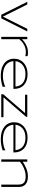

<svg xmlns="http://www.w3.org/2000/svg" viewBox="2084 -2812 740 4949"><g transform="rotate(90 2454.5 -338.0)"><path d="M453.1 0H361.8L26.9 -670.9H95.2L409.2 -42L723.1 -670.9H791Z M1427.7 -619.1Q1413.6 -623.5 1388.4 -628.7Q1363.3 -633.8 1323.7 -633.8Q1269 -633.8 1220.9 -620.4Q1172.9 -606.9 1131.6 -584Q1090.3 -561 1055.2 -530.5Q1020 -500 991.7 -465.8V0H930.7V-670.9H991.7V-534.2Q1024.4 -567.9 1062.7 -596.2Q1101.1 -624.5 1143.6 -644.8Q1186 -665 1232.7 -676.5Q1279.3 -688 1329.1 -688Q1346.2 -688 1359.9 -687.3Q1373.5 -686.5 1385 -685.3Q1396.5 -684.1 1406.7 -682.6Q1417 -681.2 1427.7 -679.2V-619.1Z M2216.8 -35.2Q2175.8 -22.5 2140.6 -13.4Q2105.5 -4.4 2071.3 1.2Q2037.1 6.8 2001.7 9.5Q1966.3 12.2 1923.8 12.2Q1825.2 12.2 1745.6 -11.7Q1666 -35.6 1610.1 -80.3Q1554.2 -125 1523.9 -188.5Q1493.7 -252 1493.7 -331.1Q1493.7 -407.7 1522.7 -471.7Q1551.8 -535.6 1604 -581.5Q1656.2 -627.4 1729 -652.8Q1801.8 -678.2 1889.6 -678.2Q1981 -678.2 2052.2 -653.8Q2123.5 -629.4 2172.4 -584Q2221.2 -538.6 2246.6 -473.9Q2272 -409.2 2272 -328.1V-313H1556.6Q1562 -250.5 1587.9 -200.2Q1613.8 -149.9 1661.4 -114.7Q1709 -79.6 1778.6 -60.8Q1848.1 -42 1940.9 -42Q1980.5 -42 2021 -47.4Q2061.5 -52.7 2098.6 -61.8Q2135.7 -70.8 2166.5 -82.3Q2197.3 -93.8 2216.8 -106ZM2211.9 -366.2Q2208.5 -417.5 2189 -464.1Q2169.4 -510.7 2130.6 -546.4Q2091.8 -582 2032 -603Q1972.2 -624 1888.7 -624Q1810.1 -624 1751 -603Q1691.9 -582 1650.9 -546.6Q1609.9 -511.2 1586.4 -464.6Q1563 -418 1556.6 -366.2Z M2409.7 0V-49.8L2896 -613.8H2422.9V-670.9H2990.7V-638.2L2489.7 -57.1H3001V0Z M3855 -35.2Q3814 -22.5 3778.8 -13.4Q3743.7 -4.4 3709.5 1.2Q3675.3 6.8 3639.9 9.5Q3604.5 12.2 3562 12.2Q3463.4 12.2 3383.8 -11.7Q3304.2 -35.6 3248.3 -80.3Q3192.4 -125 3162.1 -188.5Q3131.8 -252 3131.8 -331.1Q3131.8 -407.7 3160.9 -471.7Q3189.9 -535.6 3242.2 -581.5Q3294.4 -627.4 3367.2 -652.8Q3439.9 -678.2 3527.8 -678.2Q3619.1 -678.2 3690.4 -653.8Q3761.7 -629.4 3810.5 -584Q3859.4 -538.6 3884.8 -473.9Q3910.2 -409.2 3910.2 -328.1V-313H3194.8Q3200.2 -250.5 3226.1 -200.2Q3252 -149.9 3299.6 -114.7Q3347.2 -79.6 3416.7 -60.8Q3486.3 -42 3579.1 -42Q3618.7 -42 3659.2 -47.4Q3699.7 -52.7 3736.8 -61.8Q3773.9 -70.8 3804.7 -82.3Q3835.4 -93.8 3855 -106ZM3850.1 -366.2Q3846.7 -417.5 3827.1 -464.1Q3807.6 -510.7 3768.8 -546.4Q3730 -582 3670.2 -603Q3610.4 -624 3526.9 -624Q3448.2 -624 3389.2 -603Q3330.1 -582 3289.1 -546.6Q3248 -511.2 3224.6 -464.6Q3201.2 -418 3194.8 -366.2Z M4738.3 0V-442.9Q4738.3 -498.5 4723.4 -534.4Q4708.5 -570.3 4680.9 -591.3Q4653.3 -612.3 4613.8 -620.6Q4574.2 -628.9 4524.9 -628.9Q4467.8 -628.9 4412.8 -615Q4357.9 -601.1 4309.1 -579.8Q4260.3 -558.6 4219.2 -532.7Q4178.2 -506.8 4149.9 -482.9V0H4088.9V-670.9H4149.9V-553.2Q4184.1 -574.7 4225.3 -598.4Q4266.6 -622.1 4314.2 -641.8Q4361.8 -661.6 4416 -674.3Q4470.2 -687 4530.3 -687Q4598.1 -687 4648.7 -670.7Q4699.2 -654.3 4732.7 -624.3Q4766.1 -594.2 4782.7 -551.5Q4799.3 -508.8 4799.3 -456.1V0Z"/></g></svg>

Font: Syncopate
Style: Regular
Weight: 400
Width: 7
Version: Version 001.001